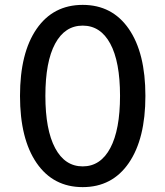

<svg xmlns="http://www.w3.org/2000/svg" viewBox="-20 -751 677 787"><path d="M319 16Q198 16 130 -83Q62 -182 62 -358Q62 -534 130 -632.5Q198 -731 319 -731Q440 -731 508 -632.5Q576 -534 576 -358Q576 -182 508 -83Q440 16 319 16ZM319 -69Q392 -69 432 -144Q472 -219 472 -358Q472 -498 432 -572Q392 -646 319 -646Q246 -646 206 -572Q166 -498 166 -358Q166 -219 206 -144Q246 -69 319 -69Z"/></svg>

Font: Wix Madefor Text Medium
Style: Regular
Weight: 500
Designer: Dalton Maag Ltd
Foundry: Dalton Maag Ltd
Version: Version 3.100